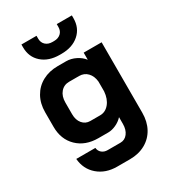

<svg xmlns="http://www.w3.org/2000/svg" viewBox="-220 -847 1046 1167"><g transform="rotate(-30 303.0 -264.0)"><path d="M60 38H194Q196 60 212 73.5Q228 87 252 87H342Q373 87 392.5 61.5Q412 36 412 -5V-52Q392 -30 363.5 -17Q335 -4 309 -4H240Q149 -4 93.5 -58Q38 -112 38 -200V-302Q38 -363 64 -409.5Q90 -456 137 -481.5Q184 -507 245 -507H303Q337 -507 369.5 -491Q402 -475 422 -449V-499H548V-5Q548 57 522.5 104Q497 151 450 177Q403 203 342 203H252Q172 203 119 157.5Q66 112 60 38ZM318 -119Q356 -119 382 -150.5Q408 -182 412 -233V-302Q408 -342 385 -366Q362 -390 327 -390H257Q220 -390 197 -363Q174 -336 174 -292V-210Q174 -169 195 -144Q216 -119 249 -119ZM119 -711V-731H225V-711Q225 -683 243 -666.5Q261 -650 290 -650H302Q331 -650 349 -666.5Q367 -683 367 -711V-731H473V-711Q473 -643 426 -601.5Q379 -560 302 -560H290Q213 -560 166 -601.5Q119 -643 119 -711Z"/></g></svg>

Font: Stavian Bold
Style: Bold
Weight: 700
Version: Version 1.000; ttfautohint (v1.6)